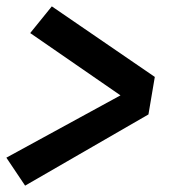

<svg xmlns="http://www.w3.org/2000/svg" viewBox="-33 -641 553 604"><path d="M46 -57 -13 -145 346 -341 62 -537 130 -621 454 -399 434 -281Z"/></svg>

Font: Iosevka Curly Heavy
Style: Italic
Weight: 900
Italic angle: -9°
Monospace: yes
Designer: Belleve Invis
Foundry: Belleve Invis
Version: Version 22.1.2; ttfautohint (v1.8.4)